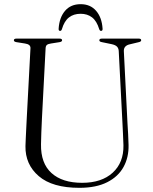

<svg xmlns="http://www.w3.org/2000/svg" viewBox="-20 -885 735 920"><path d="M567 -291 549 -639.5Q548.5 -653 541 -661.2Q533.5 -669.5 514.5 -673.5L468.5 -683Q456 -685 456 -692Q456 -700 468 -700H645Q656.5 -700 656.5 -692Q656.5 -685 643 -682.5L603.5 -673Q571.5 -666.5 573.5 -638.5L591 -292Q592.5 -266.5 594 -241.5Q595.5 -216.5 596 -190.5Q597.5 -131.5 572 -85Q546.5 -38.5 493.5 -11.8Q440.5 15 360.5 15Q231 15 165.8 -41Q100.5 -97 102 -185Q102.5 -200 103.5 -223Q104.5 -246 105.8 -270.8Q107 -295.5 108 -315L126 -654Q127 -672.5 100 -676.5L59 -683Q46.5 -685 46.5 -692Q46.5 -700 59 -700H265.5Q277.5 -700 277.5 -692Q277.5 -685 265 -683L224 -676.5Q210.5 -674.5 204.8 -669.8Q199 -665 198.5 -653.5L181 -318Q179 -280 178 -248.8Q177 -217.5 176.5 -193.5Q175 -102.5 226.8 -55.8Q278.5 -9 373.5 -9Q467 -9 520 -57.5Q573 -106 571.5 -189Q570.5 -220.5 569.2 -245.5Q568 -270.5 567 -291ZM366.5 -819Q333 -819 310.5 -801.5Q288 -784 276.5 -745Q274 -737 268 -737Q260 -737 261 -748Q264.5 -801.5 291.8 -833.2Q319 -865 366.5 -865Q413 -865 440.5 -833.2Q468 -801.5 471.5 -748Q472.5 -737 464 -737Q458.5 -737 455.5 -745Q443.5 -784.5 421 -801.8Q398.5 -819 366.5 -819Z"/></svg>

Font: Fraunces 72pt Light
Style: Regular
Weight: 300
Version: Version 1.000;[0bf87f6ff]